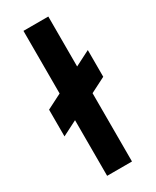

<svg xmlns="http://www.w3.org/2000/svg" viewBox="-183 -752 651 803"><g transform="rotate(-30 142.5 -350.0)"><path d="M10 -232 275 -367V-496L10 -361ZM82 0H202V-700H82Z"/></g></svg>

Font: Unageo
Style: SemiBold
Weight: 600
Designer: Richard Sepsi
Foundry: Richard Sepsi
Version: Version 2.000